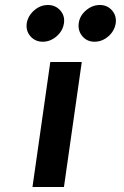

<svg xmlns="http://www.w3.org/2000/svg" viewBox="-20 -748 498 768"><path d="M86.9 -654.8Q91.8 -684.6 116.5 -706.3Q141.1 -728 171.9 -728Q201.7 -728 220.9 -706.5Q240.2 -685.1 235.8 -654.8Q231 -624 206.1 -602.5Q181.2 -581.1 151.1 -581.1Q121.1 -581.1 102.1 -602.5Q83 -624 86.9 -654.8ZM357.9 -581.1Q328.1 -581.1 309.6 -603Q291 -625 294.9 -655Q298.8 -685.1 324 -706.5Q349.1 -728 379.2 -728Q409.2 -728 428 -706.5Q446.8 -685.1 442.9 -654.8Q438 -624 413.3 -602.5Q388.7 -581.1 357.9 -581.1ZM181.2 -500H307.1L235.8 0H109.9Z"/></svg>

Font: Oakes Grotesk
Style: SemiBold Italic
Weight: 600
Designer: Samuel Oakes
Foundry: Samuel Oakes
Version: Version 1.0 | wf-rip DC20170320